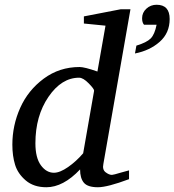

<svg xmlns="http://www.w3.org/2000/svg" viewBox="-20 -776 734 808"><path d="M529 -737 415 -86Q410 -62 424.5 -51Q439 -40 451 -40Q457 -40 490 -50L523 -59V-22Q432 12 392 12Q349 12 333 -7Q317 -26 317 -63Q246 12 175 12Q122 12 88.5 -16.5Q55 -45 43.5 -82.5Q32 -120 32 -167Q32 -248 65 -322Q98 -396 164 -445Q230 -494 315 -494Q336 -494 390 -475L424 -668L333 -677V-707L488 -737ZM376 -394Q377 -401 353.5 -425Q330 -449 313 -449Q239 -449 184 -368.5Q129 -288 129 -173Q129 -112 152 -80.5Q175 -49 207 -49Q232 -49 266.5 -73Q301 -97 330 -131ZM694 -696Q694 -637 652 -600Q610 -563 548 -551L554 -584Q597 -597 614 -614Q631 -631 639 -672H586Q578 -681 578 -699Q578 -723 596 -739.5Q614 -756 639 -756Q694 -756 694 -696Z"/></svg>

Font: Veleka
Style: Italic
Weight: 400
Italic angle: -12°
Designer: Stefan Peev, Context Ltd, 2016; SIL International, 1997-2014.
Foundry: Stefan Peev, Context Ltd, 2016
Version: Version 1.000